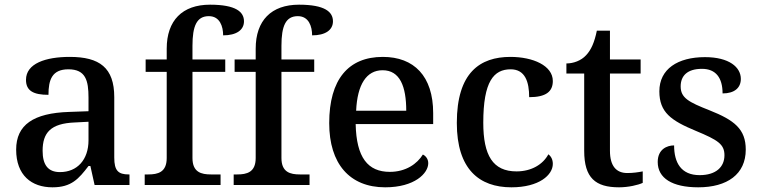

<svg xmlns="http://www.w3.org/2000/svg" viewBox="-20 -790 3246 820"><path d="M204 10C285 10 316 -26 358 -81H366L384 0H533V-45H530C485 -45 468 -61 468 -117V-375C468 -501 405 -547 278 -547C175 -547 91 -519 91 -449C91 -402 123 -385 187 -385C187 -449 202 -494 272 -494C346 -494 358 -446 358 -373V-315L275 -312C123 -307 49 -257 49 -151C49 -41 115 10 204 10ZM236 -55C185 -55 162 -86 162 -146C162 -223 196 -263 300 -267L358 -270V-191C358 -108 310 -55 236 -55Z M598 0H922V-45H881C840 -45 802 -54 802 -115V-483H942V-536H802V-594C802 -679 820 -721 872 -721C919 -721 933 -677 933 -639C990 -639 1022 -662 1022 -699C1022 -739 988 -770 877 -770C759 -770 692 -703 692 -582V-536H602V-483H692V-115C692 -54 654 -45 613 -45H598Z M978 0H1302V-45H1261C1220 -45 1182 -54 1182 -115V-483H1322V-536H1182V-594C1182 -679 1200 -721 1252 -721C1299 -721 1313 -677 1313 -639C1370 -639 1402 -662 1402 -699C1402 -739 1368 -770 1257 -770C1139 -770 1072 -703 1072 -582V-536H982V-483H1072V-115C1072 -54 1034 -45 993 -45H978Z M1625 10C1751 10 1809 -50 1809 -93C1809 -112 1797 -125 1786 -130C1762 -91 1714 -56 1645 -56C1551 -56 1502 -117 1499 -260H1830V-307C1830 -465 1748 -547 1615 -547C1468 -547 1386 -451 1386 -264C1386 -91 1473 10 1625 10ZM1715 -317H1501C1506 -429 1545 -490 1614 -490C1688 -490 1715 -421 1715 -317Z M2164 10C2283 10 2341 -43 2341 -90C2341 -108 2334 -122 2322 -131C2299 -88 2250 -58 2186 -58C2085 -58 2044 -126 2044 -266C2044 -443 2089 -494 2161 -494C2223 -494 2240 -440 2240 -375C2312 -375 2341 -399 2341 -444C2341 -510 2256 -547 2160 -547C2030 -547 1931 -480 1931 -265C1931 -67 2027 10 2164 10Z M2624 10C2664 10 2706 0 2725 -9V-58C2704 -54 2683 -51 2659 -51C2612 -51 2585 -81 2585 -146V-476H2716V-536H2585V-659H2529C2519 -610 2505 -577 2483 -554C2462 -531 2429 -519 2399 -519V-476H2475V-146C2475 -30 2523 10 2624 10Z M2962 10C3086 10 3165 -46 3165 -151C3165 -239 3116 -277 3010 -319C2921 -354 2887 -372 2887 -421C2887 -466 2915 -496 2978 -496C3037 -496 3066 -458 3066 -391C3117 -391 3144 -415 3144 -453C3144 -503 3094 -546 2991 -546C2874 -546 2796 -495 2796 -400C2796 -310 2846 -275 2952 -231C3046 -192 3074 -174 3074 -127C3074 -77 3038 -42 2968 -42C2889 -42 2859 -95 2859 -169C2829 -169 2789 -153 2789 -98C2789 -29 2851 10 2962 10Z"/></svg>

Font: Noto Serif Georgian Medium
Style: Regular
Weight: 500
Designer: Monotype Design Team, Akaki Razmadze
Foundry: Google LLC
Version: Version 2.003